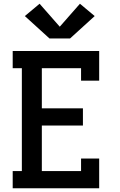

<svg xmlns="http://www.w3.org/2000/svg" viewBox="-20 -1008 640 1028"><path d="M48 0V-92H97V-643H48V-735H511V-576H414V-643H204V-428H424V-336H204V-92H414V-159H511V0ZM355 -802H245L113 -922L192 -988L300 -865L408 -988L487 -922Z"/></svg>

Font: Iosevka Curly Slab SmBdEx
Style: Regular
Weight: 600
Width: 7
Monospace: yes
Designer: Belleve Invis
Foundry: Belleve Invis
Version: Version 11.1.0; ttfautohint (v1.8.3)